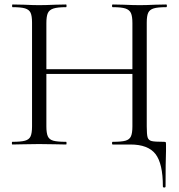

<svg xmlns="http://www.w3.org/2000/svg" viewBox="-20 -645 799 857"><path d="M152 -336H599V-315H152ZM36 -613Q34 -613 34 -619Q34 -625 36 -625L87 -624Q129 -622 154 -622Q183 -622 227 -624L275 -625Q277 -625 277 -619Q277 -613 275 -613Q237 -613 218.5 -607Q200 -601 193.5 -586.5Q187 -572 187 -542V-81Q187 -51 193.5 -36.5Q200 -22 218 -17Q236 -12 275 -12Q277 -12 277 -6Q277 0 275 0Q244 0 226 -1L154 -2L85 -1Q67 0 35 0Q33 0 33 -6Q33 -12 35 -12Q73 -12 91.5 -17Q110 -22 116.5 -36.5Q123 -51 123 -81V-544Q123 -574 116.5 -588Q110 -602 92 -607.5Q74 -613 36 -613ZM483 -12Q522 -12 540 -17Q558 -22 564.5 -36.5Q571 -51 571 -81V-542Q571 -572 564.5 -586.5Q558 -601 540 -607Q522 -613 483 -613Q480 -613 480 -619Q480 -625 483 -625L531 -624Q575 -622 604 -622Q631 -622 673 -624L722 -625Q725 -625 725 -619Q725 -613 722 -613Q684 -613 666 -607.5Q648 -602 641.5 -588Q635 -574 635 -544V-81Q635 -44 639 -31.5Q643 -19 656.5 -15.5Q670 -12 711 -12Q718 -12 719.5 -10.5Q721 -9 721 0V29Q719 79 719 187Q719 192 713 192Q707 192 707 187Q707 85 674 42.5Q641 0 562 0H483Q480 0 480 -6Q480 -12 483 -12Z"/></svg>

Font: Cormorant Infant
Style: Regular
Weight: 400
Designer: Christian Thalmann (Catharsis Fonts)
Foundry: Catharsis Fonts
Version: Version 4.000